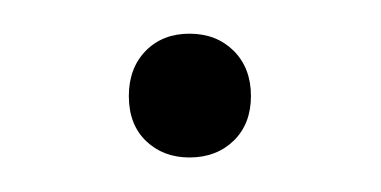

<svg xmlns="http://www.w3.org/2000/svg" viewBox="-20 -88 226 114"><path d="M92.5 5.5Q77 5.5 66.8 -4.2Q56.5 -14 56.5 -31Q56.5 -47.5 66.5 -57.8Q76.5 -68 92.5 -68Q108.5 -68 118.8 -57.8Q129 -47.5 129 -31Q129 -14.5 118.8 -4.5Q108.5 5.5 92.5 5.5Z"/></svg>

Font: Encode Sans Condensed ExtraLight
Style: Regular
Weight: 200
Width: 3
Designer: Multiple Designers
Foundry: Impallari Type
Version: Version 3.000; ttfautohint (v1.8.3) -l 8 -r 50 -G 200 -x 14 